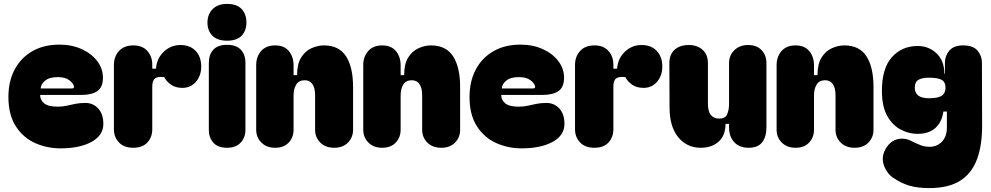

<svg xmlns="http://www.w3.org/2000/svg" viewBox="-20 -755 5062 981"><path d="M23 -260Q23 -339 54.5 -399Q86 -459 144.5 -493Q203 -527 284 -527Q347 -527 397.5 -504Q448 -481 477 -442.5Q506 -404 506 -358Q506 -310 478 -290Q450 -270 395 -270H185Q185 -244 205.5 -227Q226 -210 275 -210Q300 -210 321.5 -215Q343 -220 365.5 -224.5Q388 -229 416 -229Q456 -229 482 -200.5Q508 -172 508 -122Q508 -63 447.5 -30Q387 3 289 3Q220 3 159.5 -24Q99 -51 61 -109.5Q23 -168 23 -260ZM347 -303Q362 -303 357 -317Q353 -331 333 -346Q313 -361 275 -361Q231 -361 209.5 -342Q188 -323 188 -303Z M661 0Q614 0 588 -27Q562 -54 562 -95V-423Q562 -466 588 -494.5Q614 -523 661 -523Q708 -523 733 -494.5Q758 -466 758 -425V-404H777Q781 -457 817 -491Q853 -525 902 -525Q951 -525 979.5 -495Q1008 -465 1008 -415Q1008 -368 981 -337Q954 -306 912 -306Q877 -306 853.5 -322.5Q830 -339 819 -361Q787 -365 772.5 -354.5Q758 -344 758 -313V-95Q758 -54 733 -27Q708 0 661 0Z M1040 -639Q1040 -682 1066.5 -708.5Q1093 -735 1140 -735Q1190 -735 1214.5 -709Q1239 -683 1239 -640Q1239 -598 1214.5 -572.5Q1190 -547 1140 -547Q1091 -547 1065.5 -572.5Q1040 -598 1040 -639ZM1140 0Q1093 0 1070 -26Q1047 -52 1047 -91V-433Q1047 -476 1070 -501Q1093 -526 1140 -526Q1187 -526 1210.5 -501Q1234 -476 1234 -435V-91Q1234 -52 1209.5 -26Q1185 0 1140 0Z M1386 0Q1342 0 1315.5 -26.5Q1289 -53 1289 -92V-423Q1289 -465 1314 -494Q1339 -523 1386 -523Q1432 -523 1456 -494Q1480 -465 1480 -421V-371H1498Q1498 -428 1518.5 -461Q1539 -494 1571 -508.5Q1603 -523 1635 -523Q1712 -523 1748 -467.5Q1784 -412 1784 -310V-92Q1784 -53 1758 -26.5Q1732 0 1688 0Q1643 0 1616.5 -26.5Q1590 -53 1590 -92V-269Q1590 -305 1576.5 -325Q1563 -345 1537 -345Q1507 -345 1493.5 -323Q1480 -301 1480 -267V-92Q1480 -53 1455 -26.5Q1430 0 1386 0Z M1933 0Q1889 0 1862.5 -26.5Q1836 -53 1836 -92V-423Q1836 -465 1861 -494Q1886 -523 1933 -523Q1979 -523 2003 -494Q2027 -465 2027 -421V-371H2045Q2045 -428 2065.5 -461Q2086 -494 2118 -508.5Q2150 -523 2182 -523Q2259 -523 2295 -467.5Q2331 -412 2331 -310V-92Q2331 -53 2305 -26.5Q2279 0 2235 0Q2190 0 2163.5 -26.5Q2137 -53 2137 -92V-269Q2137 -305 2123.5 -325Q2110 -345 2084 -345Q2054 -345 2040.5 -323Q2027 -301 2027 -267V-92Q2027 -53 2002 -26.5Q1977 0 1933 0Z M2379 -260Q2379 -339 2410.5 -399Q2442 -459 2500.5 -493Q2559 -527 2640 -527Q2703 -527 2753.5 -504Q2804 -481 2833 -442.5Q2862 -404 2862 -358Q2862 -310 2834 -290Q2806 -270 2751 -270H2541Q2541 -244 2561.5 -227Q2582 -210 2631 -210Q2656 -210 2677.5 -215Q2699 -220 2721.5 -224.5Q2744 -229 2772 -229Q2812 -229 2838 -200.5Q2864 -172 2864 -122Q2864 -63 2803.5 -30Q2743 3 2645 3Q2576 3 2515.5 -24Q2455 -51 2417 -109.5Q2379 -168 2379 -260ZM2703 -303Q2718 -303 2713 -317Q2709 -331 2689 -346Q2669 -361 2631 -361Q2587 -361 2565.5 -342Q2544 -323 2544 -303Z M3017 0Q2970 0 2944 -27Q2918 -54 2918 -95V-423Q2918 -466 2944 -494.5Q2970 -523 3017 -523Q3064 -523 3089 -494.5Q3114 -466 3114 -425V-404H3133Q3137 -457 3173 -491Q3209 -525 3258 -525Q3307 -525 3335.5 -495Q3364 -465 3364 -415Q3364 -368 3337 -337Q3310 -306 3268 -306Q3233 -306 3209.5 -322.5Q3186 -339 3175 -361Q3143 -365 3128.5 -354.5Q3114 -344 3114 -313V-95Q3114 -54 3089 -27Q3064 0 3017 0Z M3560 0Q3490 0 3446 -53Q3402 -106 3401 -202L3400 -433Q3400 -476 3426.5 -500.5Q3453 -525 3499 -525Q3543 -525 3570 -500.5Q3597 -476 3597 -433V-224Q3597 -149 3656 -149Q3685 -149 3695 -170.5Q3705 -192 3705 -226V-433Q3705 -472 3732 -498.5Q3759 -525 3802 -525Q3847 -525 3871.5 -498.5Q3896 -472 3896 -433V-105Q3896 -57 3874.5 -28.5Q3853 0 3805 0Q3758 0 3731.5 -28.5Q3705 -57 3705 -105V-122H3687Q3687 -64 3652.5 -32Q3618 0 3560 0Z M4045 0Q4001 0 3974.5 -26.5Q3948 -53 3948 -92V-423Q3948 -465 3973 -494Q3998 -523 4045 -523Q4091 -523 4115 -494Q4139 -465 4139 -421V-371H4157Q4157 -428 4177.5 -461Q4198 -494 4230 -508.5Q4262 -523 4294 -523Q4371 -523 4407 -467.5Q4443 -412 4443 -310V-92Q4443 -53 4417 -26.5Q4391 0 4347 0Q4302 0 4275.5 -26.5Q4249 -53 4249 -92V-269Q4249 -305 4235.5 -325Q4222 -345 4196 -345Q4166 -345 4152.5 -323Q4139 -301 4139 -267V-92Q4139 -53 4114 -26.5Q4089 0 4045 0Z M4728 206Q4667 206 4624.5 193Q4582 180 4543 153Q4509 129 4495 86Q4481 43 4509 -1Q4527 -28 4549.5 -38Q4572 -48 4593.5 -46.5Q4615 -45 4631 -37Q4666 -20 4685.5 -12.5Q4705 -5 4730 -5Q4767 -5 4792.5 -31Q4818 -57 4818 -104V-185H4800Q4793 -132 4759.5 -101.5Q4726 -71 4668 -71Q4624 -71 4582 -93Q4540 -115 4513 -163Q4486 -211 4486 -290Q4486 -406 4537 -463Q4588 -520 4669 -520Q4725 -520 4765 -482.5Q4805 -445 4805 -378L4808 -379V-435Q4808 -470 4830.5 -496.5Q4853 -523 4901 -523Q4952 -523 4974.5 -496.5Q4997 -470 4997 -435L4998 -120Q4999 -16 4972.5 57Q4946 130 4886.5 168Q4827 206 4728 206ZM4654 -307Q4654 -253 4726 -253Q4773 -253 4792 -266Q4811 -279 4811 -307Q4811 -336 4791.5 -347Q4772 -358 4725 -358Q4691 -358 4672.5 -347Q4654 -336 4654 -307Z"/></svg>

Font: Bagel Fat One
Style: Regular
Weight: 400
Designer: Kyung-won Kim
Foundry: JAMO
Version: Version 1.000; ttfautohint (v1.8.4.7-5d5b);gftools[0.9.28]